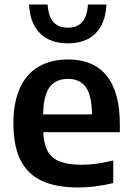

<svg xmlns="http://www.w3.org/2000/svg" viewBox="-20 -816 580 846"><path d="M508 -233.5H170.5Q173 -180.5 190.5 -149.2Q208 -118 244.5 -104Q281 -90 342 -90Q402 -90 479 -109V-9.5Q400.5 10 324 10Q226.5 10 163.8 -19.5Q101 -49 70 -111.2Q39 -173.5 39 -273Q39 -364.5 67.5 -427.5Q96 -490.5 150 -522.2Q204 -554 280.5 -554Q392 -554 450 -482.2Q508 -410.5 508 -269ZM170 -312H385.5Q384 -396.5 357.8 -432.5Q331.5 -468.5 279.5 -468.5Q226.5 -468.5 199 -432.5Q171.5 -396.5 170 -312ZM108 -796H189.5Q193.5 -744.5 215.2 -719.2Q237 -694 279 -694Q321 -694 342.5 -719.2Q364 -744.5 367.5 -796H449Q445 -712.5 401 -668.8Q357 -625 279 -625Q201 -625 156.5 -669Q112 -713 108 -796Z"/></svg>

Font: Encode Sans SemiBold
Style: Regular
Weight: 600
Designer: Multiple Designers
Foundry: Impallari Type
Version: Version 2.000